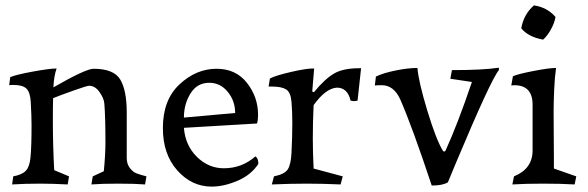

<svg xmlns="http://www.w3.org/2000/svg" viewBox="-20 -681 2182 712"><path d="M181 -50 236 -27 231 3Q174 0 129 0Q71 0 25 3L29 -27Q62 -33 76 -48Q90 -63 93 -97Q97 -137 97 -216Q97 -252 94 -303Q92 -339 78 -352.5Q64 -366 30 -366Q18 -366 14 -365L18 -395Q39 -404 101.5 -415.5Q164 -427 190 -427Q180 -400 178 -357Q298 -426 327 -426Q402 -426 426 -386Q450 -346 450 -263V-95Q450 -73 461.5 -58Q473 -43 486.5 -38Q500 -33 523 -27L518 3Q481 0 418 0Q355 0 319 3L324 -27L365 -46Q371 -108 371 -153Q371 -247 367 -296Q366 -315 349.5 -339Q333 -363 310 -363Q303 -363 253.5 -345.5Q204 -328 177 -317Q176 -291 176 -234Q176 -143 181 -50Z M938 -73Q911 -32 860.5 -10.5Q810 11 765 11Q691 11 637.5 -49Q584 -109 584 -206Q584 -311 646 -368.5Q708 -426 783 -426Q855 -426 896 -373.5Q937 -321 937 -255Q937 -235 933 -223L662 -207Q667 -142 710 -99.5Q753 -57 810 -57Q877 -57 927 -101Q938 -95 938 -73ZM662 -245 852 -262Q852 -307 824.5 -340.5Q797 -374 756 -374Q711 -374 686.5 -334.5Q662 -295 662 -245Z M1143 -56 1251 -27 1243 3Q1175 0 1117 0Q1059 0 988 3L996 -27Q1036 -35 1047.5 -53.5Q1059 -72 1061 -115Q1064 -176 1064 -226Q1064 -267 1061 -303Q1058 -339 1041 -349.5Q1024 -360 989 -360H976L981 -390Q1002 -401 1060.5 -414.5Q1119 -428 1145 -427L1138 -343Q1140 -338 1145 -340Q1185 -389 1220 -409Q1255 -429 1319 -428L1306 -308Q1298 -306 1293 -306Q1288 -306 1280 -308Q1269 -356 1229 -356Q1187 -353 1143 -291Q1140 -231 1140 -167Q1140 -116 1143 -56Z M1464 -313Q1440 -365 1396 -365Q1376 -365 1370 -364L1374 -397Q1400 -410 1446.5 -419.5Q1493 -429 1528 -429Q1532 -378 1565 -269.5Q1598 -161 1623 -121L1626 -119Q1630 -119 1632 -122Q1678 -223 1730 -377L1650 -389L1656 -421Q1773 -421 1830 -430V-421Q1800 -385 1670 -75L1641 -5Q1622 7 1581 7Q1508 -213 1464 -313Z M2040 -618Q2036 -595 2022.5 -571Q2009 -547 1994 -534Q1939 -544 1913 -576Q1922 -628 1960 -661Q2009 -654 2040 -618ZM2034 -56 2117 -27 2111 3Q2061 0 1995 0Q1926 0 1880 3L1886 -27Q1955 -55 1955 -123V-293Q1955 -365 1887 -365Q1881 -365 1876 -364L1882 -398Q1898 -406 1957 -417.5Q2016 -429 2042 -429Q2037 -394 2035 -347Q2033 -300 2033 -267.5Q2033 -235 2033.5 -177.5Q2034 -120 2034 -100Z"/></svg>

Font: Darwin Serif Regular ALPHA
Style: Regular
Weight: 400
Designer: Emily de Oliveira Santos
Version: Version 0.1